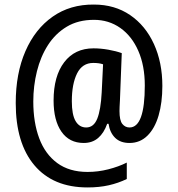

<svg xmlns="http://www.w3.org/2000/svg" viewBox="-20 -737 780 842"><path d="M692 -360Q692 -287 675.5 -230.5Q659 -174 626.5 -142Q594 -110 548 -110Q508 -110 485 -132.5Q462 -155 456 -194H450Q436 -154 410.5 -132Q385 -110 347 -110Q284 -110 249.5 -159.5Q215 -209 215 -296Q215 -403 261.5 -464Q308 -525 390 -525Q422 -525 455.5 -519Q489 -513 514 -504L506 -297Q505 -282 504.5 -269Q504 -256 504 -250Q504 -209 516.5 -193.5Q529 -178 548 -178Q615 -178 615 -362Q615 -449 586.5 -514Q558 -579 507.5 -614.5Q457 -650 392 -650Q323 -650 273 -620Q223 -590 190.5 -539.5Q158 -489 142 -424.5Q126 -360 126 -292Q126 -200 152 -130.5Q178 -61 231 -22Q284 17 364 17Q410 17 455 5.5Q500 -6 536 -24V48Q499 66 457 75.5Q415 85 364 85Q213 85 131 -12Q49 -109 49 -285Q49 -415 91.5 -512.5Q134 -610 211 -664Q288 -718 392 -717Q483 -717 550.5 -671Q618 -625 655 -544Q692 -463 692 -360ZM295 -293Q295 -234 311.5 -206Q328 -178 358 -178Q391 -178 406.5 -216.5Q422 -255 426 -332L432 -455Q415 -461 389 -461Q341 -461 318 -415Q295 -369 295 -293Z"/></svg>

Font: Noto Sans Malayalam Condensed Medium
Style: Regular
Weight: 500
Width: 3
Designer: Jelle Bosma - Monotype Design Team
Foundry: Monotype Imaging Inc.
Version: Version 2.104; ttfautohint (v1.8.4.7-5d5b)